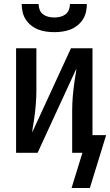

<svg xmlns="http://www.w3.org/2000/svg" viewBox="-20 -760 548 955"><path d="M250 -600Q230 -600 209.5 -603Q189 -606 170.5 -613Q152 -620 135.5 -633Q119 -646 108 -663Q97 -680 92.5 -700Q88 -720 88 -740H172Q172 -725 177.5 -711Q183 -697 194.5 -688.5Q206 -680 220.5 -676.5Q235 -673 250 -673Q265 -673 279.5 -676.5Q294 -680 305.5 -688.5Q317 -697 322.5 -711Q328 -725 328 -740H412Q412 -720 407.5 -700Q403 -680 392 -663Q381 -646 364.5 -633Q348 -620 329.5 -613Q311 -606 290.5 -603Q270 -600 250 -600ZM336 175 390 0H339V-208Q339 -244 342 -280Q345 -316 350 -351L354 -377Q356 -387 357.5 -397.5Q359 -408 360 -419L167 0H60V-520H161V-312Q161 -276 158 -240Q155 -204 150 -169L146 -143Q144 -133 142.5 -122.5Q141 -112 140 -101L333 -520H440V-88H508L427 175Z"/></svg>

Font: Iosevka Curly Semibold
Style: Regular
Weight: 600
Monospace: yes
Designer: Belleve Invis
Foundry: Belleve Invis
Version: Version 22.1.2; ttfautohint (v1.8.4)